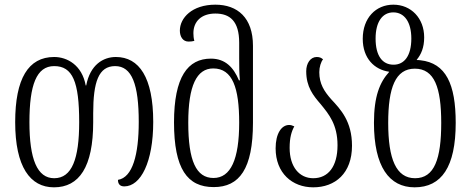

<svg xmlns="http://www.w3.org/2000/svg" viewBox="-20 -791 2015 822"><path d="M211 11C319 11 379 -76 379 -268V-306C379 -440 402 -508 473 -508C545 -508 574 -429 574 -269C574 -130 548 -31 485 -21C485 -4 493 7 512 7C583 7 636 -98 636 -269C636 -459 576 -547 476 -547C422 -547 366 -514 349 -425H347C331 -513 267 -547 212 -547C101 -547 45 -454 45 -268C45 -77 109 11 211 11ZM212 -28C139 -28 106 -110 106 -268C106 -427 136 -508 212 -508C291 -508 319 -441 319 -268C319 -111 288 -28 212 -28Z M895 10C1005 10 1063 -68 1063 -266V-595C1063 -715 997 -771 902 -771C802 -771 750 -714 750 -660C750 -634 763 -613 787 -613C797 -613 805 -614 812 -616C809 -627 808 -638 808 -649C808 -699 842 -733 902 -733C964 -733 1004 -701 1004 -608V-542C1004 -513 1004 -478 1007 -447H1003C980 -502 945 -540 883 -540C784 -540 725 -462 725 -267C725 -68 782 10 895 10ZM894 -29C820 -29 786 -102 786 -266C786 -424 822 -498 893 -498C976 -498 1004 -414 1004 -266C1004 -109 968 -29 894 -29Z M1321 11C1415 11 1487 -49 1487 -167C1487 -272 1438 -323 1398 -366C1368 -400 1347 -432 1347 -482C1347 -504 1354 -526 1363 -537C1356 -543 1349 -547 1336 -547C1309 -547 1291 -520 1291 -486C1291 -419 1321 -382 1353 -345C1388 -302 1425 -258 1425 -169C1425 -78 1385 -28 1321 -28C1262 -28 1220 -76 1220 -158C1220 -202 1228 -228 1240 -250C1231 -254 1225 -256 1218 -256C1185 -256 1160 -219 1160 -156C1160 -50 1231 11 1321 11Z M1755 11C1870 11 1931 -76 1931 -265C1931 -431 1889 -521 1780 -533C1776 -534 1767 -534 1765 -534L1764 -535C1783 -558 1796 -587 1796 -631C1796 -713 1740 -771 1664 -771C1589 -771 1533 -714 1533 -625C1533 -540 1584 -493 1645 -484L1646 -483C1606 -439 1581 -379 1581 -265C1581 -78 1646 11 1755 11ZM1665 -514C1617 -514 1588 -552 1588 -626C1588 -697 1617 -738 1664 -738C1711 -738 1741 -697 1741 -626C1741 -552 1711 -514 1665 -514ZM1757 -28C1676 -28 1642 -110 1642 -265C1642 -416 1673 -497 1756 -497C1840 -497 1869 -416 1869 -265C1869 -111 1840 -28 1757 -28Z"/></svg>

Font: Noto Serif Georgian ExtraCondensed Light
Style: Regular
Weight: 300
Width: 2
Designer: Monotype Design Team, Akaki Razmadze
Foundry: Google LLC
Version: Version 2.003